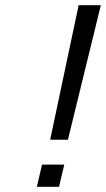

<svg xmlns="http://www.w3.org/2000/svg" viewBox="-20 -715 406 735"><path d="M281 -695H366L240 -180H172ZM121 0 141 -85H226L206 0Z"/></svg>

Font: Coval
Style: ExtraLight Italic
Weight: 200
Foundry: Context Ltd
Version: Version 001.000